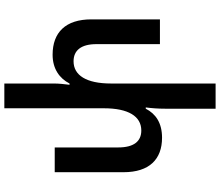

<svg xmlns="http://www.w3.org/2000/svg" viewBox="-86 -714 1038 907"><g transform="rotate(90 433.5 -261.0)"><path d="M631 -507C561 -507 518 -477 494 -430H488C492 -460 494 -491 494 -521V-760H375V-266C375 -149 336 -89 270 -89C219 -89 189 -124 189 -197V-497H72V-173C72 -51 134 10 239 10C306 10 351 -23 375 -70H381C378 -45 375 -21 375 4V238H492V-232C492 -348 530 -409 597 -409C648 -409 677 -374 677 -300V0H794V-325C794 -447 733 -507 631 -507Z"/></g></svg>

Font: Noto Sans Armenian SemiCondensed SemiBold
Style: Regular
Weight: 600
Width: 4
Designer: Monotype Design Team
Foundry: Monotype Imaging Inc.
Version: Version 2.008